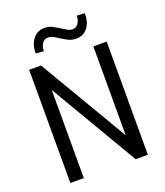

<svg xmlns="http://www.w3.org/2000/svg" viewBox="-162 -1016 966 1124"><g transform="rotate(-20 321.5 -454.0)"><path d="M80 0V-705H154L500 -118H480V-705H563V0H487L142 -586H164V0ZM198 -778 149 -782Q148 -835 175 -870Q202 -905 246 -905Q276 -905 299 -892Q322 -879 338 -869Q353 -859 369 -850Q385 -841 401 -841Q423 -841 436.5 -860Q450 -879 450 -908L499 -905Q501 -851 474.5 -816.5Q448 -782 403 -782Q373 -782 349.5 -795Q326 -808 312 -817Q298 -827 281 -836Q264 -845 247 -845Q225 -845 212 -827Q199 -809 198 -778Z"/></g></svg>

Font: Nunito Sans 10pt Condensed Medium
Style: Regular
Weight: 500
Width: 3
Designer: Vernon Adams
Foundry: Vernon Adams
Version: Version 3.101;gftools[0.9.27]